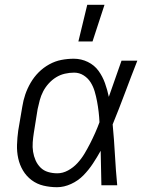

<svg xmlns="http://www.w3.org/2000/svg" viewBox="-20 -773 640 801"><path d="M218 8Q189 8 161.5 1.5Q134 -5 112 -21.5Q90 -38 76 -61.5Q62 -85 56 -112.5Q50 -140 51 -169.5Q52 -199 56 -228L73 -328Q77 -354 85.5 -379Q94 -404 108 -428Q122 -452 141.5 -471.5Q161 -491 185.5 -504.5Q210 -518 236 -523Q262 -528 288 -528Q319 -528 346.5 -514.5Q374 -501 391 -477.5Q408 -454 418 -426Q428 -398 434 -369Q447 -407 460.5 -444.5Q474 -482 487 -520H553Q527 -454 502 -387Q477 -320 450 -254Q456 -191 459.5 -127Q463 -63 469 0H403Q402 -36 401.5 -72Q401 -108 400 -144Q385 -117 367.5 -90.5Q350 -64 328 -41.5Q306 -19 276.5 -5.5Q247 8 218 8ZM219 -50Q242 -50 264 -62Q286 -74 303 -92.5Q320 -111 332.5 -132Q345 -153 356 -174.5Q367 -196 377 -218.5Q387 -241 395 -263Q394 -285 391.5 -306.5Q389 -328 385 -349.5Q381 -371 375 -391.5Q369 -412 358 -429.5Q347 -447 329 -458.5Q311 -470 289 -470Q270 -470 250.5 -465.5Q231 -461 214 -450.5Q197 -440 183 -424.5Q169 -409 160 -391.5Q151 -374 146 -355.5Q141 -337 137 -318L121 -218Q118 -199 116.5 -179Q115 -159 118 -140Q121 -121 128.5 -104Q136 -87 149 -74Q162 -61 180.5 -55.5Q199 -50 219 -50ZM307 -600 344 -753H416L366 -600Z"/></svg>

Font: Iosevka Aile Light Oblique
Style: Regular
Weight: 300
Italic angle: -9°
Designer: Belleve Invis
Foundry: Belleve Invis
Version: Version 31.1.0; ttfautohint (v1.8.4)